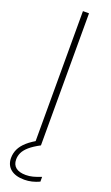

<svg xmlns="http://www.w3.org/2000/svg" viewBox="-180 -776 583 1011"><g transform="rotate(20 112.0 -270.0)"><path d="M95 0V-740H129V0ZM108 200Q58 200 30.8 177.8Q3.5 155.5 3.5 115.5Q3.5 89.5 14.5 66Q25.5 42.5 50.2 20.5Q75 -1.5 116 -23.5L129 0Q91.5 20 70.2 38.5Q49 57 40.2 75.5Q31.5 94 31.5 114Q31.5 143.5 50.8 158.8Q70 174 106.5 174Q126.5 174 146 169Q165.5 164 191.5 153.5V180.5Q171 190 150 195Q129 200 108 200Z"/></g></svg>

Font: Encode Sans SC Thin
Style: Regular
Weight: 250
Designer: Multiple Designers
Foundry: Impallari Type
Version: Version 3.002